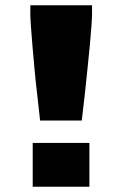

<svg xmlns="http://www.w3.org/2000/svg" viewBox="-20 -708 440 728"><path d="M132 -251Q127 -299 121 -350Q115 -401 110.5 -450Q106 -499 102.5 -540.5Q99 -582 97 -612.5Q95 -643 95 -656V-688H329V-656Q329 -643 327 -612.5Q325 -582 321 -540.5Q317 -499 312 -449.5Q307 -400 301.5 -349.5Q296 -299 290 -251ZM104 0V-166H319V0Z"/></svg>

Font: Saira Expanded ExtraBold
Style: Regular
Weight: 800
Width: 7
Designer: Hector Gatti with collaboration of the Omnibus-Type team
Foundry: Omnibus-Type
Version: Version 1.101